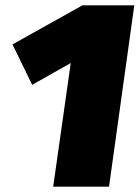

<svg xmlns="http://www.w3.org/2000/svg" viewBox="-20 -702 525 722"><path d="M485 -682 390 0H180L246 -465L101 -383L27 -535L290 -682Z"/></svg>

Font: Fira Sans Ultra
Style: Italic
Weight: 950
Italic angle: -8°
Designer: Carrois Corporate & Edenspiekermann AG
Foundry: Carrois Corporate GbR & Edenspiekermann AG
Version: Version 4.203;PS 004.203;hotconv 1.0.88;makeotf.lib2.5.64775